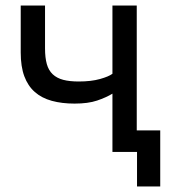

<svg xmlns="http://www.w3.org/2000/svg" viewBox="-20 -550 625 695"><path d="M476 125H560V-78H475V-530H387V-283Q374 -273 342 -264Q310 -255 265 -255Q232 -255 209 -261Q186 -267 171 -281Q156 -295 149.5 -318Q143 -341 143 -375V-530H55V-360Q55 -309 68 -274Q81 -239 106 -217Q131 -195 167.5 -185Q204 -175 250 -175Q299 -175 331.5 -186Q364 -197 387 -211V0H476Z"/></svg>

Font: Golos Text VF
Style: Regular
Weight: 400
Designer: A.Korolkova, Vitaly Kuzmin
Foundry: ParaType Ltd
Version: Version 2.003